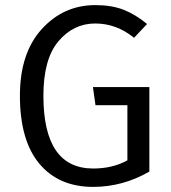

<svg xmlns="http://www.w3.org/2000/svg" viewBox="-20 -720 668 752"><path d="M353 -700Q417 -700 463.5 -682Q510 -664 556 -626L505 -572Q436 -628 353 -628Q268 -628 209 -558.5Q150 -489 150 -345Q150 -60 345 -60Q421 -60 479 -92V-308H354L344 -379H565V-48Q461 12 345 12Q210 12 134 -79Q58 -170 58 -345Q58 -512 143.5 -606Q229 -700 353 -700Z"/></svg>

Font: FiraGO Book
Style: Regular
Weight: 350
Designer: bBox Type
Foundry: bBox Type GmbH
Version: Version 1.001;PS 001.001;hotconv 1.0.88;makeotf.lib2.5.64775